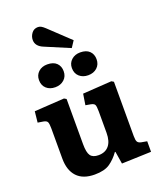

<svg xmlns="http://www.w3.org/2000/svg" viewBox="-181 -1125 1039 1250"><g transform="rotate(-20 338.5 -500.5)"><path d="M256 14Q175 14 133.5 -30.5Q92 -75 92 -157V-363Q92 -395 87 -408Q82 -421 59 -425L21 -431L29 -507L236 -520L251 -511V-198Q251 -140 267 -118Q283 -96 322 -96Q369 -96 394.5 -126.5Q420 -157 420 -215V-364Q420 -400 414 -410.5Q408 -421 386 -425L352 -431L364 -507L564 -520L579 -511V-135Q579 -106 585.5 -95Q592 -84 611 -80L650 -73V0L446 7L432 -79H428Q399 -38 361.5 -12Q324 14 256 14ZM396 -811 228 -882Q175 -903 175 -947Q175 -972 191 -993.5Q207 -1015 235 -1015Q246 -1015 256.5 -1009.5Q267 -1004 282 -990L425 -855ZM437 -608Q400 -608 376 -629.5Q352 -651 352 -688Q352 -722 376 -744Q400 -766 437 -766Q479 -766 501 -744.5Q523 -723 523 -688Q523 -652 499 -630Q475 -608 437 -608ZM209 -608Q171 -608 147.5 -629.5Q124 -651 124 -688Q124 -722 147.5 -744Q171 -766 209 -766Q251 -766 273 -744.5Q295 -723 295 -688Q295 -652 270.5 -630Q246 -608 209 -608Z"/></g></svg>

Font: Literata
Style: Bold
Weight: 700
Designer: Latin by Veronika Burian and Jose Scaglione. Greek by Irene Vlachou. Cyrillic by Vera Evstafieva.
Foundry: TypeTogether
Version: Version 3.103; ttfautohint (v1.8.4.7-5d5b);gftools[0.9.29]